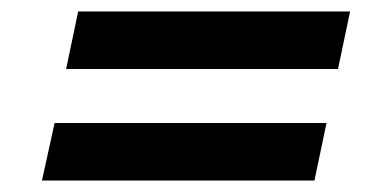

<svg xmlns="http://www.w3.org/2000/svg" viewBox="-20 -517 640 334"><path d="M116 -497H589L568 -397H95ZM75 -303H548L527 -203H53Z"/></svg>

Font: Epunda Sans
Style: Bold Italic
Weight: 700
Italic angle: -12.0243°
Designer: Simon Atzbach
Foundry: typofactur
Version: Version 2.204; ttfautohint (v1.8.4.7-5d5b)